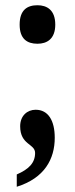

<svg xmlns="http://www.w3.org/2000/svg" viewBox="-20 -559 286 733"><path d="M123 -392C159 -392 191 -410 191 -465C191 -521 159 -539 123 -539C84 -539 55 -521 55 -465C55 -410 84 -392 123 -392ZM44 154C150 121 189 48 189 -33C189 -99 164 -140 116 -140C84 -140 57 -117 57 -77C57 -5 114 -11 114 25C114 63 90 87 44 107Z"/></svg>

Font: Noto Serif Khmer ExtraCondensed
Style: Bold
Weight: 700
Width: 2
Designer: Danh Hong and the Monotype Design Team
Foundry: Monotype Imaging Inc.
Version: Version 2.004